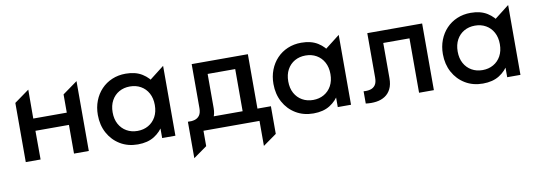

<svg xmlns="http://www.w3.org/2000/svg" viewBox="-55 -869 3936 1404"><g transform="rotate(-10 1913.0 -167.0)"><path d="M76.6 0V-439.5L186.6 -518.8L185.9 -304.1H434.7V-439.5L544.7 -518.8V0H434.7V-213.1H185.9L186.6 0Z M907.3 15Q833.6 15 776.8 -19.2Q719.9 -53.4 687.6 -112.8Q655.3 -172.2 655.3 -247.5Q655.3 -304 673.8 -351.9Q692.4 -399.9 726 -435.3Q759.6 -470.8 805.9 -490.4Q852.2 -510 907.3 -510Q980.7 -510 1029.9 -478.9Q1079.1 -447.9 1105.1 -399.1L1065.6 -363V-423.9L1187.7 -518.8V0H1089.3V-119.5L1105.1 -95.9Q1079.1 -47.1 1029.9 -16.1Q980.7 15 907.3 15ZM921.8 -82.5Q967.1 -82.5 1002.4 -102.8Q1037.8 -123 1058.1 -159.9Q1078.4 -196.9 1078.4 -247.5Q1078.4 -298.1 1058.1 -335.2Q1037.8 -372.3 1002.4 -392.4Q967.1 -412.5 921.8 -412.5Q876.6 -412.5 841.2 -392.4Q805.9 -372.3 785.5 -335.2Q765.2 -298.1 765.2 -247.5Q765.2 -196.9 785.5 -159.9Q805.9 -123 841.2 -102.8Q876.6 -82.5 921.8 -82.5Z M1702.9 0V-404H1498.2V-150Q1498.2 -106.3 1482.1 -77Q1466 -47.7 1438 -31.2Q1409.9 -14.8 1373.3 -9.9Q1336.6 -4.9 1295.3 -10V-84.8Q1322.4 -82.5 1345.3 -88.9Q1368.2 -95.2 1381.9 -114Q1395.7 -132.8 1395.7 -168.2V-495H1812.9V0ZM1295.3 185.8V-84.8L1399.8 -72.4L1411.8 -91H1912.8V114.2L1812.1 185.8V0H1396.1V114.2Z M2211.3 15Q2137.6 15 2080.8 -19.2Q2023.9 -53.4 1991.6 -112.8Q1959.3 -172.2 1959.3 -247.5Q1959.3 -304 1977.8 -351.9Q1996.4 -399.9 2030 -435.3Q2063.6 -470.8 2109.9 -490.4Q2156.2 -510 2211.3 -510Q2284.7 -510 2333.9 -478.9Q2383.1 -447.9 2409.1 -399.1L2369.6 -363V-423.9L2491.7 -518.8V0H2393.3V-119.5L2409.1 -95.9Q2383.1 -47.1 2333.9 -16.1Q2284.7 15 2211.3 15ZM2225.8 -82.5Q2271.1 -82.5 2306.4 -102.8Q2341.8 -123 2362.1 -159.9Q2382.4 -196.9 2382.4 -247.5Q2382.4 -298.1 2362.1 -335.2Q2341.8 -372.3 2306.4 -392.4Q2271.1 -412.5 2225.8 -412.5Q2180.6 -412.5 2145.2 -392.4Q2109.9 -372.3 2089.5 -335.2Q2069.2 -298.1 2069.2 -247.5Q2069.2 -196.9 2089.5 -159.9Q2109.9 -123 2145.2 -102.8Q2180.6 -82.5 2225.8 -82.5Z M2599.3 10V-81Q2627.1 -78.4 2649.9 -84.7Q2672.8 -90.9 2686.2 -109.8Q2699.7 -128.7 2699.7 -164.5V-495H3106.9V0H2996.9V-404H2802.2V-142.5Q2802.2 -94.8 2786.2 -62.9Q2770.3 -31.1 2742.4 -13.1Q2714.6 4.9 2677.9 10.1Q2641.2 15.4 2599.3 10Z M3469.3 15Q3395.6 15 3338.8 -19.2Q3281.9 -53.4 3249.6 -112.8Q3217.3 -172.2 3217.3 -247.5Q3217.3 -304 3235.8 -351.9Q3254.4 -399.9 3288 -435.3Q3321.6 -470.8 3367.9 -490.4Q3414.2 -510 3469.3 -510Q3542.7 -510 3591.9 -478.9Q3641.1 -447.9 3667.1 -399.1L3627.6 -363V-423.9L3749.7 -518.8V0H3651.3V-119.5L3667.1 -95.9Q3641.1 -47.1 3591.9 -16.1Q3542.7 15 3469.3 15ZM3483.8 -82.5Q3529.1 -82.5 3564.4 -102.8Q3599.8 -123 3620.1 -159.9Q3640.4 -196.9 3640.4 -247.5Q3640.4 -298.1 3620.1 -335.2Q3599.8 -372.3 3564.4 -392.4Q3529.1 -412.5 3483.8 -412.5Q3438.6 -412.5 3403.2 -392.4Q3367.9 -372.3 3347.5 -335.2Q3327.2 -298.1 3327.2 -247.5Q3327.2 -196.9 3347.5 -159.9Q3367.9 -123 3403.2 -102.8Q3438.6 -82.5 3483.8 -82.5Z"/></g></svg>

Font: Geologica-Sharp
Style: Regular
Weight: 100
Designer: Sindre Bremnes, Frode Helland
Foundry: Monokrom Skriftforlag AS
Version: Version 1.010;gftools[0.9.28]